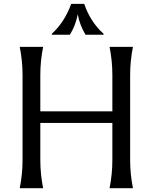

<svg xmlns="http://www.w3.org/2000/svg" viewBox="-20 -982 797 1002"><path d="M351.6 -961.9H419.4Q452.1 -866.7 520.5 -805.7V-800.8H426.3Q395.5 -852.1 385.7 -907.7Q376 -851.6 344.7 -800.8H250.5V-805.7Q317.4 -867.2 351.6 -961.9ZM83 0Q97.7 -73.2 97.7 -146.5V-590.8Q97.7 -664.1 83 -737.3H205.1Q190.4 -664.1 190.4 -590.8V-400.9H566.4V-590.8Q566.4 -664.1 551.8 -737.3H673.8Q659.2 -664.1 659.2 -590.8V-146.5Q659.2 -73.2 673.8 0H551.8Q566.4 -73.2 566.4 -146.5V-340.3H190.4V-146.5Q190.4 -73.2 205.1 0Z"/></svg>

Font: Classica
Style: Book
Weight: 400
Designer: Wojciech Kalinowski "wmk69" (wmk69@o2.pl)
Foundry: Wojciech Kalinowski "wmk69" (wmk69@o2.pl)
Version: Version 2.1.1; 2021-05-14